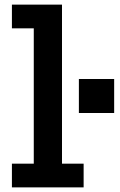

<svg xmlns="http://www.w3.org/2000/svg" viewBox="-20 -810 520 830"><path d="M248 -102.5H341.5V0H31.5V-102.5H126V-687.5H31.5V-790H248ZM321 -468.5H473.5V-321.5H321Z"/></svg>

Font: Hepta Slab ExtraLight SemiBold
Style: Regular
Weight: 600
Version: Version 1.102